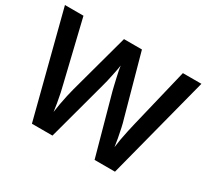

<svg xmlns="http://www.w3.org/2000/svg" viewBox="-142 -932 1237 1149"><g transform="rotate(30 476.5 -357.0)"><path d="M948 -714 763 0H622L509 -410Q505 -425 500 -447Q495 -469 489.5 -492.5Q484 -516 480 -536.5Q476 -557 475 -567Q474 -557 470 -536.5Q466 -516 461 -492.5Q456 -469 451 -446.5Q446 -424 441 -408L331 0H189L5 -714H133L231 -307Q238 -281 245 -248Q252 -215 257.5 -182.5Q263 -150 266 -126Q269 -151 275 -184Q281 -217 288 -248.5Q295 -280 301 -302L413 -714H537L651 -301Q658 -279 665 -246.5Q672 -214 678 -182Q684 -150 687 -126Q690 -151 695.5 -183Q701 -215 708.5 -248Q716 -281 722 -307L820 -714Z"/></g></svg>

Font: Noto Sans Tangsa SemiBold
Style: Regular
Weight: 600
Version: Version 1.504